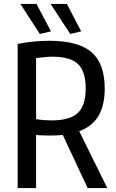

<svg xmlns="http://www.w3.org/2000/svg" viewBox="-20 -959 593 979"><path d="M300 -271Q270 -268 236 -268Q221 -268 200 -268.5Q179 -269 164 -271V0H70V-735Q110 -743 150.5 -747Q191 -751 232 -751Q379 -751 446.5 -693Q514 -635 514 -508Q514 -422 482.5 -368.5Q451 -315 384 -290L527 0H427ZM242 -345Q336 -345 376.5 -383Q417 -421 417 -508Q417 -595 377.5 -632.5Q338 -670 247 -670Q232 -670 210 -668Q188 -666 164 -663V-351Q185 -348 205 -346.5Q225 -345 242 -345ZM183 -786 84 -939H166L240 -799ZM338 -786 238 -939H321L394 -799Z"/></svg>

Font: Encode Sans Compressed
Style: Medium
Weight: 500
Designer: Pablo Impallari, Andres Torresi
Foundry: Pablo Impallari, Andres Torresi
Version: Version 1.000; ttfautohint (v1.00) -l 8 -r 50 -G 200 -x 14 -